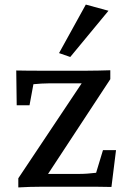

<svg xmlns="http://www.w3.org/2000/svg" viewBox="-20 -816 555 839"><path d="M287 -567 454 -769 355 -796 238 -584ZM51 -508 53 -356H109L126 -448C147 -450 174 -452 200 -452H337L60 -37V3C92 1 128 0 160 0H358C390 0 427 0 467 1L487 -160H430L400 -61C375 -58 350 -56 326 -56H190L462 -470V-509C428 -508 393 -507 360 -507H159C127 -507 91 -507 51 -508Z"/></svg>

Font: TPK Tissa Web Medium
Style: Regular
Weight: 500
Designer: Jacques Le Bailly, Suppakit Chalermlarp | Katatrad Co.,Ltd.
Foundry: Jacques Le Bailly, Cadson Demak Co.,Ltd.
Version: Version 5.000;Glyphs 3.1.2 (3151)